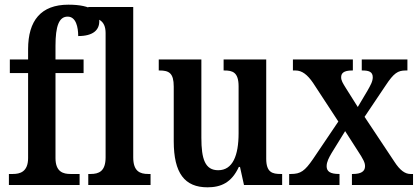

<svg xmlns="http://www.w3.org/2000/svg" viewBox="-20 -790 1789 820"><path d="M18 0H320V-47H281C251 -47 217 -55 217 -115V-478H337V-536H217V-594C217 -679 232 -719 269 -719C305 -719 314 -673 314 -636C378 -636 404 -662 404 -699C404 -737 374 -770 272 -770C155 -770 100 -702 100 -580V-536H22V-478H100V-115C100 -55 64 -47 35 -47H18Z M357 0H623V-47H613C578 -47 549 -58 549 -118V-760H357V-713H367C395 -713 431 -705 431 -649V-118C431 -58 402 -47 367 -47H357Z M866 10C924 10 969 -10 1000 -77H1005L1022 0H1185V-47H1179C1144 -47 1117 -53 1117 -112V-536H935V-489H938C973 -489 999 -482 999 -421V-221C999 -126 974 -63 912 -63C856 -63 840 -110 840 -202V-536H658V-489H661C702 -489 722 -478 722 -420V-187C722 -50 769 10 866 10Z M1215 0H1430V-47H1428C1390 -47 1375 -58 1375 -80C1375 -99 1385 -117 1396 -136L1454 -230L1506 -149C1533 -108 1539 -95 1539 -80C1539 -58 1522 -47 1487 -47H1483V0H1744V-47H1733C1711 -47 1689 -61 1664 -100L1537 -291L1627 -425C1662 -478 1679 -489 1713 -489H1720V-536H1525V-489H1528C1554 -489 1572 -484 1572 -460C1572 -442 1562 -425 1549 -402L1508 -333L1457 -414C1444 -435 1437 -446 1437 -460C1437 -476 1446 -489 1484 -489H1487V-536H1231V-489H1242C1270 -489 1293 -471 1317 -436L1425 -271L1317 -111C1282 -60 1264 -47 1223 -47H1215Z"/></svg>

Font: Noto Serif Bengali Condensed SemiBold
Style: Regular
Weight: 600
Width: 3
Designer: Juan Bruce, Universal Thirst, Indian Type Foundry and the Monotype Design Team.
Foundry: Monotype Imaging Inc.
Version: Version 2.003